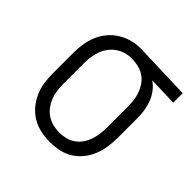

<svg xmlns="http://www.w3.org/2000/svg" viewBox="-145 -655 789 789"><g transform="rotate(45 250.0 -260.0)"><path d="M249 8Q222 8 195.5 2.5Q169 -3 146 -16.5Q123 -30 105.5 -50.5Q88 -71 77 -95.5Q66 -120 62 -146.5Q58 -173 58 -200V-320Q58 -346 62 -371.5Q66 -397 75.5 -420.5Q85 -444 101.5 -464.5Q118 -485 139.5 -499Q161 -513 186 -520.5Q211 -528 236 -528Q240 -528 243.5 -528Q247 -528 250 -528L493 -520V-465L367 -469Q385 -457 398 -440Q411 -423 419 -403Q427 -383 430.5 -362Q434 -341 434 -320V-200Q434 -174 430 -147.5Q426 -121 416 -96.5Q406 -72 389.5 -51.5Q373 -31 350.5 -17Q328 -3 302 2.5Q276 8 249 8ZM249 -47Q268 -47 286 -51.5Q304 -56 319.5 -67Q335 -78 345.5 -93.5Q356 -109 362 -126.5Q368 -144 370.5 -162.5Q373 -181 373 -200V-320Q373 -338 371 -355.5Q369 -373 363.5 -389.5Q358 -406 348.5 -421.5Q339 -437 325.5 -448Q312 -459 295 -465Q278 -471 261 -472L250 -473Q248 -473 245.5 -473Q243 -473 241 -473Q223 -473 205 -467Q187 -461 172.5 -450.5Q158 -440 147 -424.5Q136 -409 130 -392Q124 -375 121.5 -356.5Q119 -338 119 -320V-200Q119 -181 121.5 -162Q124 -143 131 -125.5Q138 -108 149.5 -92.5Q161 -77 177 -66.5Q193 -56 211.5 -51.5Q230 -47 249 -47Z"/></g></svg>

Font: Iosevka SS04 Light
Style: Regular
Weight: 300
Monospace: yes
Designer: Belleve Invis
Foundry: Belleve Invis
Version: Version 19.0.0; ttfautohint (v1.8.4)